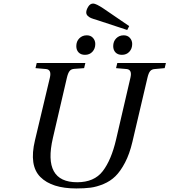

<svg xmlns="http://www.w3.org/2000/svg" viewBox="-20 -1047 955 1082"><path d="M618 -787Q618 -814 635 -831Q652 -848 677 -848Q699 -848 712 -833.5Q725 -819 725 -799Q725 -773 709 -755.5Q693 -738 667 -738Q644 -738 631 -751.5Q618 -765 618 -787ZM410 -787Q410 -814 427 -831Q444 -848 469 -848Q491 -848 504 -833.5Q517 -819 517 -799Q517 -773 501 -755.5Q485 -738 459 -738Q436 -738 423 -751.5Q410 -765 410 -787ZM177 -256 261 -609Q272 -655 239 -658L180 -663L187 -692H461L454 -663L399 -659Q381 -658 372 -646.5Q363 -635 357 -609L278 -269Q220 -20 415 -20Q511 -20 559 -82.5Q607 -145 634 -260L715 -609Q726 -655 693 -658L634 -663L641 -692H915L908 -663L853 -658Q835 -657 826 -646Q817 -635 811 -609L726 -247Q710 -179 684.5 -130.5Q659 -82 630.5 -54Q602 -26 563.5 -10Q525 6 490.5 10.5Q456 15 410 15Q272 15 207.5 -49.5Q143 -114 177 -256ZM466 -977Q466 -991 477 -1009Q488 -1027 505 -1027Q521 -1027 563 -999L708 -900L697 -878L527 -934Q503 -941 492.5 -945.5Q482 -950 474 -958Q466 -966 466 -977Z"/></svg>

Font: Lingua Franca
Style: Italic
Weight: 400
Italic angle: -13°
Version: Version 1.19